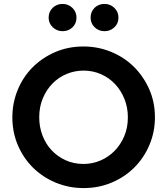

<svg xmlns="http://www.w3.org/2000/svg" viewBox="-20 -948 852 979"><path d="M43 0ZM770 -350Q770 -275 742 -209Q714 -143 665 -94Q616 -45 549.5 -17Q483 11 406 11Q332 11 266 -16Q200 -43 150.5 -91Q101 -139 72 -205.5Q43 -272 43 -350Q43 -423 70 -489Q97 -555 145.5 -604Q194 -653 260.5 -682Q327 -711 406 -711Q479 -711 545.5 -684Q612 -657 661.5 -608.5Q711 -560 740.5 -494Q770 -428 770 -350ZM632 -350Q632 -400 614.5 -443.5Q597 -487 567 -519Q537 -551 495.5 -569.5Q454 -588 406 -588Q361 -588 320 -571Q279 -554 248 -522.5Q217 -491 198.5 -447Q180 -403 180 -350Q180 -301 196.5 -257.5Q213 -214 243 -182Q273 -150 314.5 -131Q356 -112 406 -112Q451 -112 492 -129.5Q533 -147 564 -178.5Q595 -210 613.5 -253.5Q632 -297 632 -350ZM299 -789Q270 -789 249 -809Q228 -829 228 -858Q228 -888 248.5 -908Q269 -928 299 -928Q328 -928 349 -908Q370 -888 370 -858Q370 -828 349.5 -808.5Q329 -789 299 -789ZM513 -789Q483 -789 462.5 -809Q442 -829 442 -858Q442 -888 462 -908Q482 -928 513 -928Q542 -928 563 -908Q584 -888 584 -858Q584 -828 563 -808.5Q542 -789 513 -789Z"/></svg>

Font: Rosa Sans SemiBold
Style: Regular
Weight: 600
Designer: Pentagram / MCKL
Foundry: Pentagram / MCKL
Version: Version 1.005;September 16, 2019;FontCreator 11.5.0.2425 64-